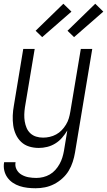

<svg xmlns="http://www.w3.org/2000/svg" viewBox="-28 -781 571 1024"><path d="M162 223Q140 223 118.5 220.5Q97 218 77 211.5Q57 205 40 193.5Q23 182 11 165Q-1 148 -5.5 127Q-10 106 -6 84H55Q51 105 60.5 123Q70 141 87.5 151Q105 161 125 164.5Q145 168 166 168Q184 168 202.5 163.5Q221 159 237.5 149.5Q254 140 267 125.5Q280 111 289.5 94Q299 77 304.5 59Q310 41 313 24L331 -85Q319 -65 303 -46.5Q287 -28 266.5 -15.5Q246 -3 223.5 2.5Q201 8 179 8Q152 8 127.5 0.5Q103 -7 85 -24Q67 -41 56.5 -64Q46 -87 42.5 -112.5Q39 -138 40 -164.5Q41 -191 46 -218L96 -520H157L105 -209Q102 -189 101.5 -170Q101 -151 104 -133Q107 -115 114 -98.5Q121 -82 134 -70Q147 -58 164.5 -52.5Q182 -47 202 -47Q219 -47 237 -51Q255 -55 271.5 -64Q288 -73 301 -86.5Q314 -100 324 -116.5Q334 -133 339 -150Q344 -167 347 -185L403 -520H464L372 33Q368 57 360 82Q352 107 338.5 129.5Q325 152 304.5 170.5Q284 189 260.5 201Q237 213 212 218Q187 223 162 223ZM367 -583 332 -617 480 -761 523 -719ZM197 -583 162 -617 310 -761 353 -719Z"/></svg>

Font: Iosevka Term Curly Light
Style: Italic
Weight: 300
Italic angle: -9°
Designer: Belleve Invis
Foundry: Belleve Invis
Version: Version 32.3.0